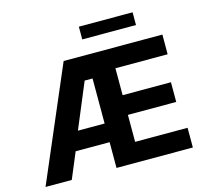

<svg xmlns="http://www.w3.org/2000/svg" viewBox="-125 -1051 1279 1194"><g transform="rotate(-15 515.0 -454.5)"><path d="M23.8 0H192.8L262.1 -165.8H480.8V0H972.3V-126.8H634.6V-300.4H945.7V-427.2H634.6V-600.5H970.9V-727.3H335.2ZM308.9 -285.9 430 -576H480.8V-285.9ZM481.9 -827.1H827.8V-909.1H481.9Z"/></g></svg>

Font: Margiela Sans
Style: Bold
Weight: 700
Designer: Stefan Endress, Andreas Faust
Version: Version 1.100;FEAKit 1.0